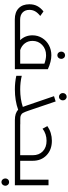

<svg xmlns="http://www.w3.org/2000/svg" viewBox="844 -1606 949 2678"><g transform="rotate(90 1319.0 -267.5)"><path d="M787.1 -608.6Q772.5 -592.8 751 -592.8Q729.5 -592.8 714.8 -608.6Q700.2 -624.5 700.2 -647Q700.2 -669.4 714.8 -684.8Q729.5 -700.2 751 -700.2Q772.5 -700.2 787.1 -684.8Q801.8 -669.4 801.8 -647Q801.8 -624.5 787.1 -608.6ZM751 -508.8Q839.4 -508.8 945.8 -460V0L251 1Q150.4 1 95.2 -53Q40 -106.9 40 -202.1Q40 -265.6 65.4 -313.2Q90.8 -360.8 140.1 -398.9L203.1 -354Q159.2 -319.3 138.7 -283.2Q118.2 -247.1 118.2 -203.1Q118.2 -143.1 154.3 -108.2Q190.4 -73.2 256.8 -73.2H541Q473.1 -144 473.1 -245.1Q473.1 -319.3 510.5 -380.1Q547.9 -440.9 611.3 -474.9Q674.8 -508.8 751 -508.8ZM550.8 -246.1Q550.8 -184.1 585.4 -138.7Q620.1 -93.3 679.2 -74.2H868.2V-412.1Q803.2 -435.1 751 -435.1Q664.1 -435.1 607.4 -380.6Q550.8 -326.2 550.8 -246.1Z M1365.7 -630.9Q1351.1 -615.2 1329.6 -615.2Q1308.1 -615.2 1293.2 -630.9Q1278.3 -646.5 1278.3 -668.9Q1278.3 -691.4 1293.2 -706.8Q1308.1 -722.2 1329.6 -722.2Q1351.1 -722.2 1365.7 -706.8Q1380.4 -691.4 1380.4 -668.9Q1380.4 -646.5 1365.7 -630.9ZM1714.4 -74.2Q1726.6 -74.2 1730.5 -65.2Q1734.4 -56.2 1734.4 -37.1Q1734.4 -18.6 1730.2 -9.3Q1726.1 0 1714.4 0H1654.8Q1557.6 0 1511.7 -45.9Q1385.3 0 1227.5 0Q1126 0 1037.6 -20V-96.2Q1126 -74.2 1228.5 -74.2Q1362.3 -74.2 1471.7 -110.8Q1460.4 -138.7 1450.7 -168.9L1321.8 -545.9L1395.5 -568.8L1523.4 -191.9Q1533.7 -162.6 1539.6 -147.5Q1545.4 -132.3 1554 -116.7Q1562.5 -101.1 1569.8 -95Q1577.1 -88.9 1590.1 -83.3Q1603 -77.6 1617.4 -76.4Q1631.8 -75.2 1654.8 -75.2H1714.4Z M2368.2 -74.2Q2380.4 -74.2 2384.3 -65.2Q2388.2 -56.2 2388.2 -37.1Q2388.2 -18.6 2384 -9.3Q2379.9 0 2368.2 0H1714.4Q1702.6 0 1698.5 -9.3Q1694.3 -18.6 1694.3 -37.1Q1694.3 -56.2 1698.2 -65.2Q1702.1 -74.2 1714.4 -74.2H2145.5V-249Q2145.5 -337.4 2090.6 -389.6Q2035.6 -441.9 1944.3 -441.9Q1848.6 -441.9 1775.4 -386.2L1739.3 -453.1Q1830.6 -516.1 1944.3 -516.1Q2068.4 -516.1 2145.8 -441.9Q2223.1 -367.7 2223.1 -249V-74.2Z M2564.9 -469.2V0H2368.2Q2356.4 0 2352.3 -9.3Q2348.1 -18.6 2348.1 -37.1Q2348.1 -56.2 2352.1 -65.2Q2356 -74.2 2368.2 -74.2H2486.3V-469.2ZM2483.9 95.2Q2498.5 80.1 2520 80.1Q2541.5 80.1 2556.4 95.2Q2571.3 110.4 2571.3 132.8Q2571.3 155.3 2556.4 171.1Q2541.5 187 2520 187Q2498.5 187 2483.9 171.1Q2469.2 155.3 2469.2 132.8Q2469.2 110.4 2483.9 95.2Z"/></g></svg>

Font: Montserrat-Arabic Light
Style: Regular
Weight: 300
Designer: Mohamed Gaber
Foundry: Kief Type Foundry
Version: Version 5.008;PS 005.008;hotconv 1.0.88;makeotf.lib2.5.64775